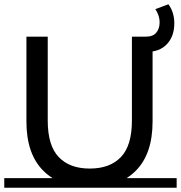

<svg xmlns="http://www.w3.org/2000/svg" viewBox="-25 -872 849 901"><path d="M395 8Q257 8 178 -71Q99 -150 99 -302V-700H199V-306Q199 -189 250.5 -135Q302 -81 396 -81Q491 -81 542.5 -135Q594 -189 594 -306V-700H691V-302Q691 -150 612.5 -71Q534 8 395 8ZM-5 -36H804V9H-5ZM643 -628V-700H660Q693 -700 708.5 -719Q724 -738 724 -766Q724 -784 718.5 -800Q713 -816 704 -829L765 -852Q779 -834 786 -811Q793 -788 793 -763Q793 -702 758.5 -665Q724 -628 660 -628Z"/></svg>

Font: Montserrat Underline Thin Medium
Style: Regular
Weight: 500
Version: Version 9.000